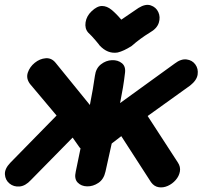

<svg xmlns="http://www.w3.org/2000/svg" viewBox="-45 -778 845 801"><path d="M585 -18Q598 0 617 3Q636 6 655 -2.5Q674 -11 688 -27Q702 -43 705.5 -62.5Q709 -82 697 -100L571 -294L748 -421Q776 -443 779.5 -467Q783 -491 770 -509Q757 -527 733.5 -530Q710 -533 684 -513L456 -348Q470 -417 476 -470Q481 -500 464 -514Q447 -528 422 -527Q397 -526 376 -509.5Q355 -493 351 -462Q344 -411 330 -340L187 -516Q170 -537 145.5 -535Q121 -533 100 -516Q79 -499 71 -475Q63 -451 80 -428L191 -296L-2 -99Q-26 -74 -24.5 -50.5Q-23 -27 -5.5 -12.5Q12 2 36.5 0Q61 -2 84 -27L258 -204L284 -167Q287 -162 291 -159L271 -62Q264 -32 279 -16.5Q294 -1 318.5 -0.5Q343 0 365.5 -15Q388 -30 395 -62Q401 -90 421 -179L422 -180L461 -210L585 -18ZM446 -559Q471 -565 504 -586Q539 -617 580 -642Q610 -659 617.5 -683Q625 -707 615.5 -727.5Q606 -748 584 -755.5Q562 -763 533 -745Q507 -728 461 -696Q440 -721 420.5 -737Q401 -753 380.5 -753Q360 -753 337 -731Q316 -711 312 -685Q308 -659 323 -642Q338 -628 354 -609Q370 -590 370 -589Q404 -552 446 -559Z"/></svg>

Font: Balsamiq Sans
Style: Bold Italic
Weight: 700
Italic angle: -12°
Designer: Michael Angeles
Foundry: Balsamiq SRL
Version: Version 1.020; ttfautohint (v1.8.4.7-5d5b);gftools[0.9.26]